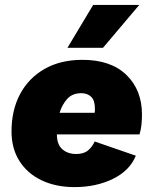

<svg xmlns="http://www.w3.org/2000/svg" viewBox="-20 -754 625 783"><path d="M284 9Q208 9 150 -18.5Q92 -46 59.5 -97Q27 -148 27 -218Q27 -305 62 -370.5Q97 -436 162 -473Q227 -510 316 -510Q432 -510 495.5 -448.5Q559 -387 559 -287Q559 -267 557 -246.5Q555 -226 549 -206H212Q212 -165 234 -145.5Q256 -126 291 -126Q322 -126 339.5 -141Q357 -156 366 -177L534 -119Q509 -58 440.5 -24.5Q372 9 284 9ZM312 -374Q275 -374 254 -350.5Q233 -327 223 -294H366Q367 -299 367 -303Q367 -307 367 -312Q367 -345 351.5 -359.5Q336 -374 312 -374ZM360 -734H548L400 -559H255Z"/></svg>

Font: Work Sans ExtraBold
Style: Italic
Weight: 800
Italic angle: -13°
Designer: Wei Huang
Foundry: Wei Huang
Version: Version 2.012; ttfautohint (v1.8.3)